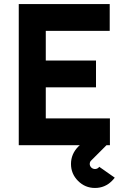

<svg xmlns="http://www.w3.org/2000/svg" viewBox="-20 -720 628 952"><path d="M549 161 472 107Q471 108 470 109Q469 110 469 111Q461 118 451 118Q441 118 433 111Q425 103 425 93Q425 82 433 75L524 -16H403Q382 -7 369 6Q332 43 332 93Q332 142 367 177Q402 212 451 212Q500 212 535 177Q539 173 542 169.5Q545 166 549 161ZM73 0H525V-133H207V-287H456V-420H207V-567H524V-700H73Z"/></svg>

Font: Unageo
Style: Bold
Weight: 700
Designer: Richard Sepsi
Foundry: Richard Sepsi
Version: Version 2.000